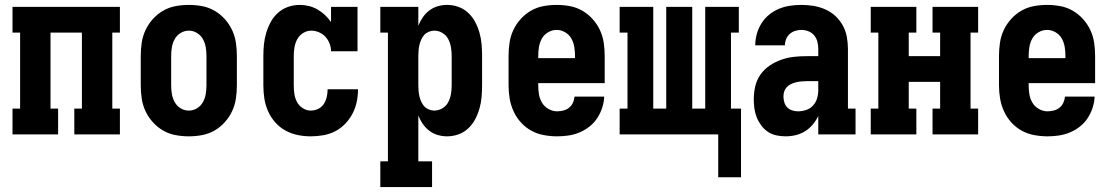

<svg xmlns="http://www.w3.org/2000/svg" viewBox="-20 -548 4540 783"><path d="M31 0V-105H62V-415H31V-520H469V-415H438V-105H469V0H283V-105H314V-415H186V-105H217V0Z M750 8Q723 8 696 3Q669 -2 645.5 -15.5Q622 -29 603.5 -49.5Q585 -70 573.5 -94.5Q562 -119 558 -146Q554 -173 554 -200V-320Q554 -347 558 -374Q562 -401 573.5 -425.5Q585 -450 603.5 -470.5Q622 -491 645.5 -504.5Q669 -518 696 -523Q723 -528 750 -528Q777 -528 804 -523Q831 -518 854.5 -504.5Q878 -491 896.5 -470.5Q915 -450 926.5 -425.5Q938 -401 942 -374Q946 -347 946 -320V-200Q946 -173 942 -146Q938 -119 926.5 -94.5Q915 -70 896.5 -49.5Q878 -29 854.5 -15.5Q831 -2 804 3Q777 8 750 8ZM750 -97Q768 -97 783.5 -106.5Q799 -116 807.5 -131.5Q816 -147 819 -164.5Q822 -182 822 -200V-320Q822 -338 819 -355.5Q816 -373 807.5 -388.5Q799 -404 783.5 -413.5Q768 -423 750 -423Q732 -423 716.5 -413.5Q701 -404 692.5 -388.5Q684 -373 681 -355.5Q678 -338 678 -320V-200Q678 -182 681 -164.5Q684 -147 692.5 -131.5Q701 -116 716.5 -106.5Q732 -97 750 -97Z M1247 8Q1220 8 1193.5 2.5Q1167 -3 1143.5 -16Q1120 -29 1102 -49.5Q1084 -70 1073 -95Q1062 -120 1058 -146.5Q1054 -173 1054 -200V-320Q1054 -344 1056.5 -368Q1059 -392 1066 -415Q1073 -438 1084.5 -459Q1096 -480 1114 -496Q1132 -512 1155 -520Q1178 -528 1202 -528Q1221 -528 1239.5 -523.5Q1258 -519 1274.5 -509.5Q1291 -500 1305 -487Q1319 -474 1330 -458V-520H1438V-339H1330Q1330 -355 1324 -370.5Q1318 -386 1307 -398Q1296 -410 1280.5 -416.5Q1265 -423 1249 -423Q1232 -423 1216.5 -413.5Q1201 -404 1192.5 -388.5Q1184 -373 1181 -355.5Q1178 -338 1178 -320V-200Q1178 -182 1180.5 -165Q1183 -148 1191 -132.5Q1199 -117 1214.5 -107Q1230 -97 1247 -97Q1263 -97 1277.5 -104Q1292 -111 1300.5 -124Q1309 -137 1312.5 -152.5Q1316 -168 1316 -183V-184H1440V-182Q1440 -157 1434.5 -131.5Q1429 -106 1417 -83.5Q1405 -61 1387 -42.5Q1369 -24 1346.5 -12.5Q1324 -1 1298.5 3.5Q1273 8 1247 8Z M1531 215V110H1562V-415H1531V-520H1686V-443Q1693 -461 1704 -477Q1715 -493 1730.5 -505Q1746 -517 1765 -522.5Q1784 -528 1803 -528Q1827 -528 1849.5 -520Q1872 -512 1889.5 -495.5Q1907 -479 1918 -458Q1929 -437 1935.5 -414Q1942 -391 1944 -367.5Q1946 -344 1946 -320V-200Q1946 -176 1944 -152.5Q1942 -129 1935.5 -106Q1929 -83 1918 -62Q1907 -41 1889.5 -24.5Q1872 -8 1849.5 0Q1827 8 1803 8Q1784 8 1765 2.5Q1746 -3 1730.5 -15Q1715 -27 1704 -43Q1693 -59 1686 -77V110H1742V215ZM1751 -97Q1769 -97 1784.5 -106.5Q1800 -116 1808 -131.5Q1816 -147 1819 -164.5Q1822 -182 1822 -200V-320Q1822 -338 1819 -355.5Q1816 -373 1808 -388.5Q1800 -404 1784.5 -413.5Q1769 -423 1751 -423Q1740 -423 1729 -418.5Q1718 -414 1710.5 -406Q1703 -398 1698 -387Q1693 -376 1690.5 -365Q1688 -354 1687 -342.5Q1686 -331 1686 -320V-200Q1686 -189 1687 -177.5Q1688 -166 1690.5 -155Q1693 -144 1698 -133Q1703 -122 1710.5 -114Q1718 -106 1729 -101.5Q1740 -97 1751 -97Z M2252 8Q2225 8 2198 3Q2171 -2 2147 -15Q2123 -28 2104.5 -48.5Q2086 -69 2074.5 -94Q2063 -119 2058.5 -146Q2054 -173 2054 -200V-320Q2054 -347 2058 -374Q2062 -401 2073.5 -425.5Q2085 -450 2103.5 -470.5Q2122 -491 2145.5 -504.5Q2169 -518 2196 -523Q2223 -528 2250 -528Q2277 -528 2304 -523Q2331 -518 2354.5 -504.5Q2378 -491 2396.5 -470.5Q2415 -450 2426.5 -425.5Q2438 -401 2442 -374Q2446 -347 2446 -320V-209H2175V-200Q2175 -181 2178 -163Q2181 -145 2190.5 -129Q2200 -113 2217 -103.5Q2234 -94 2252 -94Q2265 -94 2278 -97.5Q2291 -101 2301 -109Q2311 -117 2316.5 -129Q2322 -141 2323 -154H2444Q2443 -130 2435.5 -107.5Q2428 -85 2415 -65.5Q2402 -46 2383.5 -31.5Q2365 -17 2343.5 -8Q2322 1 2299 4.5Q2276 8 2252 8ZM2175 -311H2325V-320Q2325 -338 2322 -356.5Q2319 -375 2310 -391Q2301 -407 2284.5 -416.5Q2268 -426 2250 -426Q2232 -426 2215.5 -416.5Q2199 -407 2190 -391Q2181 -375 2178 -356.5Q2175 -338 2175 -320Z M2909 175V0H2507V-105H2539V-415H2507V-520H2644V-105H2697V-520H2803V-105H2856V-520H2993V-415H2961V-105H3002V175Z M3184 8Q3165 8 3146 4Q3127 0 3111.5 -10.5Q3096 -21 3084.5 -36.5Q3073 -52 3066 -69.5Q3059 -87 3056.5 -105.5Q3054 -124 3054 -143Q3054 -170 3060 -196Q3066 -222 3081 -243.5Q3096 -265 3118 -280Q3140 -295 3165 -304Q3190 -313 3216 -316Q3242 -319 3269 -319H3317V-348Q3317 -363 3313.5 -377.5Q3310 -392 3300.5 -403.5Q3291 -415 3277 -420.5Q3263 -426 3248 -426Q3235 -426 3222.5 -422Q3210 -418 3200.5 -409.5Q3191 -401 3186 -388.5Q3181 -376 3181 -363H3060Q3060 -387 3066.5 -410Q3073 -433 3085.5 -453Q3098 -473 3116.5 -488Q3135 -503 3156.5 -512Q3178 -521 3201.5 -524.5Q3225 -528 3248 -528Q3273 -528 3297.5 -524Q3322 -520 3345 -510Q3368 -500 3386.5 -483Q3405 -466 3417 -444Q3429 -422 3433.5 -397.5Q3438 -373 3438 -348V-105H3469V0H3317V-75Q3308 -56 3294.5 -40Q3281 -24 3263.5 -13Q3246 -2 3225.5 3Q3205 8 3184 8ZM3234 -94Q3251 -94 3267.5 -99.5Q3284 -105 3295.5 -117.5Q3307 -130 3312 -146.5Q3317 -163 3317 -180V-217H3269Q3258 -217 3247.5 -216Q3237 -215 3226.5 -212.5Q3216 -210 3206.5 -205.5Q3197 -201 3189.5 -193.5Q3182 -186 3178.5 -176Q3175 -166 3175 -155Q3175 -143 3178.5 -131Q3182 -119 3190 -110.5Q3198 -102 3210 -98Q3222 -94 3234 -94Z M3531 0V-105H3562V-415H3531V-520H3717V-415H3686V-319H3814V-415H3783V-520H3969V-415H3938V-105H3969V0H3783V-105H3814V-214H3686V-105H3717V0Z M4252 8Q4225 8 4198 3Q4171 -2 4147 -15Q4123 -28 4104.5 -48.5Q4086 -69 4074.5 -94Q4063 -119 4058.5 -146Q4054 -173 4054 -200V-320Q4054 -347 4058 -374Q4062 -401 4073.5 -425.5Q4085 -450 4103.5 -470.5Q4122 -491 4145.5 -504.5Q4169 -518 4196 -523Q4223 -528 4250 -528Q4277 -528 4304 -523Q4331 -518 4354.5 -504.5Q4378 -491 4396.5 -470.5Q4415 -450 4426.5 -425.5Q4438 -401 4442 -374Q4446 -347 4446 -320V-209H4175V-200Q4175 -181 4178 -163Q4181 -145 4190.5 -129Q4200 -113 4217 -103.5Q4234 -94 4252 -94Q4265 -94 4278 -97.5Q4291 -101 4301 -109Q4311 -117 4316.5 -129Q4322 -141 4323 -154H4444Q4443 -130 4435.5 -107.5Q4428 -85 4415 -65.5Q4402 -46 4383.5 -31.5Q4365 -17 4343.5 -8Q4322 1 4299 4.5Q4276 8 4252 8ZM4175 -311H4325V-320Q4325 -338 4322 -356.5Q4319 -375 4310 -391Q4301 -407 4284.5 -416.5Q4268 -426 4250 -426Q4232 -426 4215.5 -416.5Q4199 -407 4190 -391Q4181 -375 4178 -356.5Q4175 -338 4175 -320Z"/></svg>

Font: Iosevka Curly Slab Extrabold
Style: Regular
Weight: 800
Monospace: yes
Designer: Belleve Invis
Foundry: Belleve Invis
Version: Version 22.1.2; ttfautohint (v1.8.4)